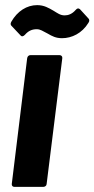

<svg xmlns="http://www.w3.org/2000/svg" viewBox="-20 -729 368 749"><path d="M222 -580C260 -580 300 -599 325 -640C330 -647 329 -654 324 -658L292 -693C286 -698 281 -697 275 -690C261 -674 246 -669 232 -669C215 -669 204 -678 189 -687C170 -698 152 -709 125 -709C85 -709 48 -686 24 -644C20 -637 21 -631 26 -627L60 -591C65 -585 71 -587 77 -593C90 -608 104 -615 123 -615C138 -615 146 -608 166 -598C183 -588 198 -580 222 -580ZM36 0H149C156 0 162 -5 162 -12L223 -502C224 -509 219 -514 212 -514H99C92 -514 87 -509 86 -502L26 -12C25 -5 29 0 36 0Z"/></svg>

Font: Barlow Semi Condensed
Style: Bold Italic
Weight: 700
Width: 4
Italic angle: -7°
Designer: Jeremy Tribby
Foundry: Tribby Type
Version: Version 1.422;hotconv 1.0.109;makeotfexe 2.5.65596